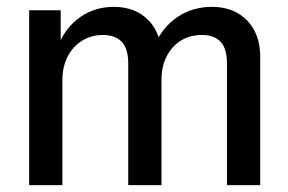

<svg xmlns="http://www.w3.org/2000/svg" viewBox="-20 -540 839 560"><path d="M65 0V-510H157V-402H162V0ZM354 0V-355Q354 -398 335 -418Q316 -438 280 -438Q246 -438 219 -421Q192 -404 177 -374.5Q162 -345 162 -306L150 -408Q172 -461 214.5 -490.5Q257 -520 312 -520Q375 -520 413 -481Q451 -442 451 -375V0ZM642 0V-355Q642 -398 623.5 -418Q605 -438 569 -438Q534 -438 507.5 -421.5Q481 -405 466 -375.5Q451 -346 451 -306L431 -409Q455 -462 498.5 -491Q542 -520 598 -520Q662 -520 700.5 -480.5Q739 -441 739 -374V0Z"/></svg>

Font: Instrument Sans SemiCondensed Medium
Style: Regular
Weight: 500
Width: 4
Designer: Rodrigo Fuenzalida
Foundry: fragTYPE
Version: Version 1.000;gftools[0.9.28]